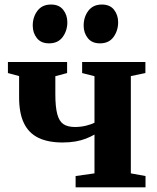

<svg xmlns="http://www.w3.org/2000/svg" viewBox="-20 -804 672 824"><path d="M304.5 0V-48.5L385.5 -60V-226.5Q369 -217 348.5 -209Q328 -201 303.2 -196.8Q278.5 -192.5 248.5 -192.5Q186.5 -192.5 145 -212.5Q103.5 -232.5 82.8 -275.2Q62 -318 62 -386V-477.5L14 -490.5V-538H268V-490.5L217.5 -477V-399.5Q217.5 -345 225.8 -314.2Q234 -283.5 252.2 -271.2Q270.5 -259 301.5 -259Q327 -259 350 -264.8Q373 -270.5 385.5 -277.5V-477L332.5 -490.5V-538H604V-490.5L541.5 -477.5V-60L604.5 -48.5V0ZM190 -618Q156 -618 138.2 -640.5Q120.5 -663 120.5 -694Q120.5 -731 140.8 -757.8Q161 -784.5 198.5 -784.5H199.5Q233.5 -784.5 251.2 -762Q269 -739.5 269 -708.5Q269 -672.5 249 -645.2Q229 -618 191 -618ZM408.5 -618Q374.5 -618 356.8 -640.5Q339 -663 339 -694Q339 -731 359.2 -757.8Q379.5 -784.5 417 -784.5H417.5Q452 -784.5 469.5 -762Q487 -739.5 487 -708.5Q487 -672.5 467.2 -645.2Q447.5 -618 409.5 -618Z"/></svg>

Font: Merriweather 60pt ExtraBold
Style: Regular
Weight: 800
Version: Version 2.100